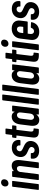

<svg xmlns="http://www.w3.org/2000/svg" viewBox="1431 -2194 771 3673"><g transform="rotate(-90 1816.5 -357.5)"><path d="M145 -581C185 -581 218 -611 223 -652C228 -694 202 -723 162 -723C123 -723 91 -694 86 -652C81 -611 105 -581 145 -581ZM30 0H119C126 0 132 -5 132 -12L192 -499C193 -506 189 -511 182 -511H93C86 -511 81 -506 80 -499L20 -12C19 -5 23 0 30 0Z M482 -519C451 -519 415 -510 386 -482C383 -478 379 -478 379 -482L381 -499C382 -506 378 -511 371 -511H282C275 -511 270 -506 269 -499L209 -12C208 -5 212 0 219 0H308C315 0 321 -5 321 -12L364 -361C365 -363 365 -365 366 -367C376 -400 398 -419 429 -419C465 -419 481 -391 476 -343L435 -12C434 -5 438 0 445 0H534C541 0 547 -5 547 -12L589 -352C602 -457 566 -519 482 -519Z M767 6C871 6 944 -50 955 -139C967 -237 890 -271 836 -295C795 -314 754 -329 759 -370C762 -398 785 -426 821 -426C854 -426 874 -402 871 -370L870 -364C869 -357 873 -352 880 -352H961C968 -352 974 -357 975 -364C986 -457 930 -517 829 -517C732 -517 662 -462 650 -368C638 -267 708 -232 758 -211C801 -192 846 -177 841 -134C837 -104 814 -81 780 -81C745 -81 721 -105 725 -137V-142C726 -149 722 -154 715 -154H632C625 -154 619 -149 618 -142V-135C607 -49 665 6 767 6Z M1248 -441 1255 -499C1256 -506 1252 -511 1245 -511H1185C1182 -511 1180 -513 1181 -516L1194 -626C1195 -633 1191 -638 1184 -638H1099C1092 -638 1086 -633 1086 -626L1072 -516C1072 -513 1070 -511 1067 -511H1034C1027 -511 1021 -506 1021 -499L1013 -441C1013 -434 1017 -429 1024 -429H1057C1060 -429 1061 -427 1061 -424L1023 -119C1011 -20 1063 0 1142 0H1175C1181 0 1187 -5 1188 -12L1197 -89C1198 -96 1194 -101 1187 -101H1180C1148 -100 1131 -113 1137 -162L1169 -424C1170 -427 1172 -429 1175 -429H1235C1242 -429 1247 -434 1248 -441Z M1521 -499 1517 -468C1516 -463 1513 -462 1511 -467C1493 -507 1458 -519 1424 -519C1338 -519 1285 -458 1273 -357L1248 -155C1236 -57 1271 8 1360 8C1392 8 1431 -4 1459 -43C1462 -47 1465 -47 1465 -42L1461 -12C1460 -5 1464 0 1471 0H1560C1567 0 1573 -5 1574 -12L1633 -499C1634 -506 1630 -511 1623 -511H1534C1527 -511 1522 -506 1521 -499ZM1413 -92C1377 -92 1356 -121 1361 -163L1384 -348C1389 -390 1417 -419 1453 -419C1487 -419 1507 -390 1502 -348L1480 -163C1474 -121 1447 -92 1413 -92Z M1660 0H1749C1756 0 1762 -5 1762 -12L1845 -688C1846 -695 1842 -700 1835 -700H1746C1739 -700 1734 -695 1733 -688L1650 -12C1649 -5 1653 0 1660 0Z M1849 0H1938C1945 0 1951 -5 1951 -12L2034 -688C2035 -695 2031 -700 2024 -700H1935C1928 -700 1923 -695 1922 -688L1839 -12C1838 -5 1842 0 1849 0Z M2310 -499 2306 -468C2305 -463 2302 -462 2300 -467C2282 -507 2247 -519 2213 -519C2127 -519 2074 -458 2062 -357L2037 -155C2025 -57 2060 8 2149 8C2181 8 2220 -4 2248 -43C2251 -47 2254 -47 2254 -42L2250 -12C2249 -5 2253 0 2260 0H2349C2356 0 2362 -5 2363 -12L2422 -499C2423 -506 2419 -511 2412 -511H2323C2316 -511 2311 -506 2310 -499ZM2202 -92C2166 -92 2145 -121 2150 -163L2173 -348C2178 -390 2206 -419 2242 -419C2276 -419 2296 -390 2291 -348L2269 -163C2263 -121 2236 -92 2202 -92Z M2698 -441 2705 -499C2706 -506 2702 -511 2695 -511H2635C2632 -511 2630 -513 2631 -516L2644 -626C2645 -633 2641 -638 2634 -638H2549C2542 -638 2536 -633 2536 -626L2522 -516C2522 -513 2520 -511 2517 -511H2484C2477 -511 2471 -506 2471 -499L2463 -441C2463 -434 2467 -429 2474 -429H2507C2510 -429 2511 -427 2511 -424L2473 -119C2461 -20 2513 0 2592 0H2625C2631 0 2637 -5 2638 -12L2647 -89C2648 -96 2644 -101 2637 -101H2630C2598 -100 2581 -113 2587 -162L2619 -424C2620 -427 2622 -429 2625 -429H2685C2692 -429 2697 -434 2698 -441Z M2817 -581C2857 -581 2890 -611 2895 -652C2900 -694 2874 -723 2834 -723C2795 -723 2763 -694 2758 -652C2753 -611 2777 -581 2817 -581ZM2702 0H2791C2798 0 2804 -5 2804 -12L2864 -499C2865 -506 2861 -511 2854 -511H2765C2758 -511 2753 -506 2752 -499L2692 -12C2691 -5 2695 0 2702 0Z M3243 -225 3259 -357C3271 -453 3214 -519 3106 -519C2999 -519 2926 -453 2915 -357L2890 -154C2877 -55 2935 8 3041 8C3145 8 3208 -45 3229 -137C3231 -145 3227 -150 3220 -150L3133 -154C3126 -154 3122 -151 3119 -144C3109 -115 3086 -92 3054 -92C3019 -92 2998 -121 3003 -163L3009 -208C3009 -211 3011 -213 3014 -213H3230C3236 -213 3242 -218 3243 -225ZM3094 -419C3130 -419 3150 -390 3145 -348L3140 -303C3139 -300 3137 -298 3134 -298H3025C3022 -298 3020 -300 3020 -303L3026 -348C3031 -390 3059 -419 3094 -419Z M3424 6C3528 6 3601 -50 3612 -139C3624 -237 3547 -271 3493 -295C3452 -314 3411 -329 3416 -370C3419 -398 3442 -426 3478 -426C3511 -426 3531 -402 3528 -370L3527 -364C3526 -357 3530 -352 3537 -352H3618C3625 -352 3631 -357 3632 -364C3643 -457 3587 -517 3486 -517C3389 -517 3319 -462 3307 -368C3295 -267 3365 -232 3415 -211C3458 -192 3503 -177 3498 -134C3494 -104 3471 -81 3437 -81C3402 -81 3378 -105 3382 -137V-142C3383 -149 3379 -154 3372 -154H3289C3282 -154 3276 -149 3275 -142V-135C3264 -49 3322 6 3424 6Z"/></g></svg>

Font: Barlow Condensed SemiBold
Style: Italic
Weight: 600
Width: 3
Italic angle: -7°
Designer: Jeremy Tribby
Foundry: Tribby Type
Version: Version 1.422;hotconv 1.0.109;makeotfexe 2.5.65596